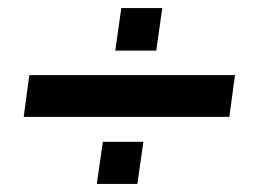

<svg xmlns="http://www.w3.org/2000/svg" viewBox="-20 -495 650 478"><path d="M39 -204 53 -308H565L551 -204ZM221 -37 236 -142H337L322 -37ZM267 -369 282 -475H384L369 -369Z"/></svg>

Font: Chivo Medium SemiBold
Style: Italic
Weight: 600
Italic angle: -8.05°
Version: Version 2.002